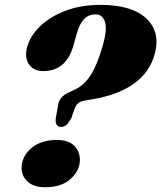

<svg xmlns="http://www.w3.org/2000/svg" viewBox="-20 -756 661 786"><path d="M217.5 -322.5Q219.5 -341.5 229.8 -354.5Q240 -367.5 263 -378.5L289 -390.5Q325.5 -408.5 351.8 -449.2Q378 -490 401 -570Q419.5 -635 409.8 -666Q400 -697 372 -697Q342.5 -697 324.2 -678Q306 -659 294.5 -619.5L279.5 -566Q249.5 -465 157 -465Q117 -465 98.2 -493.2Q79.5 -521.5 91.5 -565Q103.5 -608.5 143.5 -647.8Q183.5 -687 246.8 -711.5Q310 -736 391.5 -736Q520 -736 578.8 -680.5Q637.5 -625 614 -537.5Q594 -461 530 -414.8Q466 -368.5 364 -350.5L328.5 -344.5Q307.5 -341 299 -332.8Q290.5 -324.5 285 -310L271.5 -271Q260.5 -252 251.5 -244.2Q242.5 -236.5 230.5 -236.5Q205.5 -236.5 208 -270ZM164.5 10.5Q118.5 10.5 93.5 -12Q68.5 -34.5 68.5 -69Q68.5 -114.5 107.5 -148.8Q146.5 -183 213 -183Q260.5 -183 283.8 -159.5Q307 -136 307 -101.5Q307 -58 269.5 -23.8Q232 10.5 164.5 10.5Z"/></svg>

Font: Fraunces 72pt Black
Style: Italic
Weight: 900
Italic angle: -16°
Version: Version 1.000;[b76b70a41]